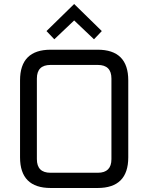

<svg xmlns="http://www.w3.org/2000/svg" viewBox="-20 -938 740 958"><path d="M80 -153V-537Q80 -690 233 -690H467Q620 -690 620 -537V-153Q620 0 467 0H233Q80 0 80 -153ZM164 -144Q164 -76 232 -76H468Q536 -76 536 -144V-546Q536 -614 468 -614H232Q164 -614 164 -546ZM212 -783 350 -918 488 -783 449 -742 350 -836 251 -742Z"/></svg>

Font: Oxanium
Style: Regular
Weight: 400
Designer: Severin Meyer
Version: Version 1.001